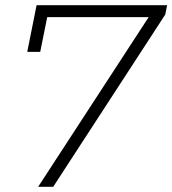

<svg xmlns="http://www.w3.org/2000/svg" viewBox="-20 -720 664 740"><path d="M624 -700 617 -664 185 0H127L553 -654H162L135 -520H85L121 -700Z"/></svg>

Font: Idrija
Style: Italic
Weight: 300
Italic angle: -11.3°
Designer: Julieta Ulanovsky
Foundry: Julieta Ulanovsky
Version: Version 7.200